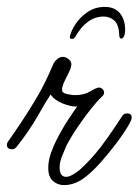

<svg xmlns="http://www.w3.org/2000/svg" viewBox="-34 -523 402 557"><path d="M152 14Q133 14 119.5 2Q106 -10 106 -36Q106 -57 114 -79.5Q122 -102 129 -115Q145 -147 163 -174.5Q181 -202 190 -214Q172 -213 147.5 -223Q123 -233 113 -249Q100 -230 76 -187.5Q52 -145 15 -98Q9 -90 1 -90Q-14 -90 -14 -103Q-14 -108 -11 -112Q4 -133 26.5 -166.5Q49 -200 70.5 -236.5Q92 -273 105 -302Q109 -311 113.5 -321Q118 -331 122 -340Q126 -347 133 -352.5Q140 -358 149 -358Q157 -358 165 -351.5Q173 -345 173 -337Q173 -328 166.5 -314.5Q160 -301 153 -287Q146 -273 146 -262Q146 -253 161 -250Q176 -247 183 -247Q210 -247 228 -258Q246 -269 253 -269Q259 -269 263.5 -264.5Q268 -260 268 -255Q268 -248 262 -243Q248 -230 229 -206Q210 -182 191 -154Q172 -126 158 -99Q154 -89 146.5 -71Q139 -53 139 -37Q139 -10 158 -10Q166 -10 176.5 -16Q187 -22 197 -30Q221 -52 239.5 -73.5Q258 -95 277 -122Q296 -149 321 -187Q325 -194 335 -194Q348 -194 348 -182Q348 -176 342 -165Q328 -140 305.5 -110Q283 -80 259.5 -53.5Q236 -27 218 -13Q186 14 152 14ZM175 -410Q167 -410 169 -418Q172 -433 185 -453Q198 -473 220 -488Q242 -503 270 -503Q299 -503 314 -484.5Q329 -466 329 -437Q329 -424 325.5 -417.5Q322 -411 318 -411Q312 -411 312 -421Q311 -451 298 -463Q285 -475 267 -475Q219 -475 186 -419Q182 -410 175 -410Z"/></svg>

Font: Ms Madi
Style: Regular
Weight: 400
Designer: Robert E. Leuschke
Foundry: Robert E. Leuschke
Version: Version 1.010; ttfautohint (v1.8.3)